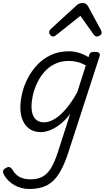

<svg xmlns="http://www.w3.org/2000/svg" viewBox="-86 -859 704 1273"><path d="M110 394Q53 394 8.5 368Q-36 342 -59 301Q-67 287 -65.5 275Q-64 263 -47 255Q-33 246 -23 249Q-13 252 -5 264Q17 302 47 316Q77 330 116 330Q164 330 196.5 312Q229 294 252.5 255Q276 216 297 152L379 -103Q344 -58 309 -32Q274 -6 242.5 5.5Q211 17 185 17Q143 17 112.5 -2.5Q82 -22 65.5 -59Q49 -96 49 -146Q49 -190 61 -241Q73 -292 98.5 -341Q124 -390 162.5 -430.5Q201 -471 253 -495Q305 -519 372 -519Q405 -519 438.5 -508.5Q472 -498 501 -480L504 -490Q508 -506 516.5 -510.5Q525 -515 541 -515Q566 -515 572.5 -506.5Q579 -498 573 -482L366 155Q338 241 304.5 293.5Q271 346 224.5 370Q178 394 110 394ZM206 -48Q240 -48 277 -70.5Q314 -93 352 -137.5Q390 -182 426 -247L483 -425Q451 -443 423.5 -449Q396 -455 370 -455Q319 -455 278.5 -435.5Q238 -416 208.5 -382.5Q179 -349 160 -308.5Q141 -268 132 -228Q123 -188 123 -154Q123 -120 132 -97Q141 -74 159.5 -61Q178 -48 206 -48ZM267 -617Q256 -617 248 -626Q240 -635 240 -644Q240 -652 243 -657Q246 -662 250 -666L419 -821Q430 -832 441 -835.5Q452 -839 464 -839Q474 -839 482.5 -834Q491 -829 497 -819L583 -660Q586 -655 587 -650.5Q588 -646 588 -641Q588 -631 576.5 -624Q565 -617 556 -617Q548 -617 543.5 -621Q539 -625 535 -630L447 -754L291 -630Q285 -625 279 -621Q273 -617 267 -617Z"/></svg>

Font: Playwrite DK Loopet Light
Style: Regular
Weight: 300
Version: Version 1.003